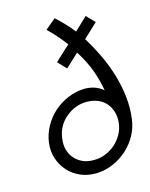

<svg xmlns="http://www.w3.org/2000/svg" viewBox="-112 -807 693 886"><g transform="rotate(-15 234.0 -364.5)"><path d="M460 -194Q455 -153 435.5 -117.5Q416 -82 386 -55Q356 -28 318 -11.5Q280 5 238 6Q197 7 162.5 -8Q128 -23 104.5 -49Q81 -75 69 -110Q57 -145 62 -186Q67 -226 87 -262.5Q107 -299 137 -325.5Q167 -352 205 -368Q243 -384 284 -385Q311 -385 333.5 -377Q356 -369 373 -354Q366 -399 347.5 -450.5Q329 -502 295 -555Q279 -540 263.5 -525.5Q248 -511 232 -496Q223 -506 213.5 -515.5Q204 -525 194 -536Q212 -552 229.5 -569Q247 -586 266 -602Q248 -626 228 -649Q208 -672 186 -693Q198 -703 210.5 -713.5Q223 -724 236 -735Q257 -716 277 -695Q297 -674 316 -650Q332 -665 346.5 -679Q361 -693 377 -708Q386 -698 395.5 -688.5Q405 -679 415 -669Q398 -653 381 -637Q364 -621 347 -605Q374 -562 398.5 -511Q423 -460 439 -406.5Q455 -353 461 -299Q467 -245 460 -194ZM126 -188Q122 -159 129 -135Q136 -111 152 -93Q168 -75 191.5 -65Q215 -55 244 -56Q273 -56 299.5 -67Q326 -78 346 -96Q367 -115 380.5 -139.5Q394 -164 397 -192Q400 -221 392.5 -245.5Q385 -270 369 -288Q354 -305 330.5 -314.5Q307 -324 278 -324Q249 -324 223 -313.5Q197 -303 177 -285Q156 -268 142.5 -242.5Q129 -217 126 -188Z"/></g></svg>

Font: Josefin Slab SemiBold
Style: Italic
Weight: 600
Italic angle: -12°
Designer: Santiago Orozco
Foundry: Typemade
Version: Version 2.000